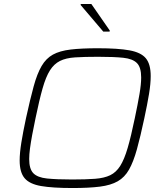

<svg xmlns="http://www.w3.org/2000/svg" viewBox="-20 -939 826 967"><path d="M345 8Q245 8 187 -2Q129 -12 104 -41.5Q79 -71 79 -131Q79 -168 87.5 -221Q96 -274 111 -344Q132 -440 149.5 -504Q167 -568 189.5 -606.5Q212 -645 246.5 -664Q281 -683 335.5 -689.5Q390 -696 473 -696Q574 -696 632 -685.5Q690 -675 714.5 -645.5Q739 -616 739 -556Q739 -517 730.5 -465.5Q722 -414 707 -344Q687 -250 669.5 -187Q652 -124 630 -85Q608 -46 573 -26Q538 -6 483 1Q428 8 345 8ZM343 -35Q412 -35 458.5 -38.5Q505 -42 535 -56.5Q565 -71 585.5 -103.5Q606 -136 623 -194Q640 -252 659 -344Q674 -415 682.5 -465Q691 -515 691 -549Q691 -600 669.5 -621.5Q648 -643 601 -648Q554 -653 474 -653Q405 -653 358.5 -650Q312 -647 282 -632Q252 -617 231.5 -584.5Q211 -552 194.5 -494Q178 -436 159 -344Q149 -297 142 -259Q135 -221 131 -191Q127 -161 127 -138Q127 -88 148 -66.5Q169 -45 217 -40Q265 -35 343 -35ZM500 -780 386 -914 387 -919H440L533 -785L532 -780Z"/></svg>

Font: Saira SemiExpanded ExtraLight
Style: Italic
Weight: 250
Width: 6
Italic angle: -12°
Designer: Hector Gatti with collaboration of the Omnibus-Type team
Foundry: Omnibus-Type
Version: Version 1.101